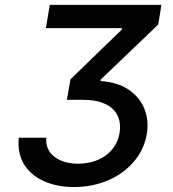

<svg xmlns="http://www.w3.org/2000/svg" viewBox="-20 -747 699 777"><path d="M56.1 -189.6H167.3Q164.1 -139.2 201 -111.9Q237.9 -84.5 296.2 -84.5Q326 -84.5 353.9 -92.2Q381.7 -99.8 404.3 -115.2Q426.8 -130.7 442.6 -154.1Q458.5 -177.6 463.8 -208.8Q468.4 -235.8 462.7 -260.1Q457 -284.4 439.5 -302.9Q421.9 -321.4 391.3 -332.2Q360.8 -343 315.7 -343H250.7L265.3 -426.1L473.4 -627.8V-633.2H165.8L181.5 -727.3H633.2L620.4 -647.7L387.1 -424.7V-419Q453.5 -414.8 498.9 -385.3Q521.3 -370.4 537.6 -351Q554 -331.7 563.6 -308.6Q573.2 -285.5 576 -259.6Q578.8 -233.7 574.2 -205.3Q563.9 -142.8 522.7 -94.1Q502.1 -69.6 475.7 -50.2Q449.2 -30.9 418.3 -17.6Q387.4 -4.3 352.5 2.8Q317.5 9.9 279.5 9.9Q210.2 9.9 157 -14.2Q130.3 -26.3 110.1 -43.7Q89.8 -61.1 76.7 -83.1Q63.6 -105.1 58.2 -131.9Q52.9 -158.7 56.1 -189.6Z"/></svg>

Font: Inter P Medium
Style: Italic
Weight: 500
Italic angle: 9.39999°
Designer: Rasmus Andersson
Foundry: rsms
Version: Version 3.018;git-588b23468